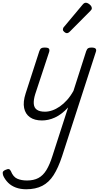

<svg xmlns="http://www.w3.org/2000/svg" viewBox="-109 -862 744 1401"><path d="M197 17Q143 17 109.5 -6.5Q76 -30 67 -74Q58 -118 78 -180L178 -489Q184 -505 192 -510Q200 -515 216 -515Q241 -515 247.5 -507.5Q254 -500 250 -484L148 -175Q135 -133 137.5 -104Q140 -75 160.5 -61Q181 -47 219 -47Q245 -47 272.5 -56.5Q300 -66 327.5 -85Q355 -104 380.5 -132.5Q406 -161 427 -199L520 -489Q526 -505 534 -510Q542 -515 558 -515Q582 -515 589 -506.5Q596 -498 590 -482L344 278Q316 363 282 416Q248 469 199.5 494Q151 519 82 519Q40 519 6.5 506.5Q-27 494 -49.5 471.5Q-72 449 -85 421Q-90 407 -89 396.5Q-88 386 -70 378Q-53 370 -44.5 372Q-36 374 -30 386Q-13 429 17 442Q47 455 88 455Q137 455 171 437Q205 419 229.5 379Q254 339 274 275L388 -78Q365 -53 341 -34.5Q317 -16 292 -4.5Q267 7 243 12Q219 17 197 17ZM378 -620Q371 -620 360.5 -628.5Q350 -637 350 -646Q350 -652 352 -657Q354 -662 359 -667L492 -826Q499 -835 505 -838.5Q511 -842 518 -842Q526 -842 536 -836Q546 -830 553.5 -821Q561 -812 561 -802Q561 -796 558 -791.5Q555 -787 550 -782L402 -633Q390 -620 378 -620Z"/></svg>

Font: Playwrite RO Light
Style: Regular
Weight: 300
Version: Version 1.002